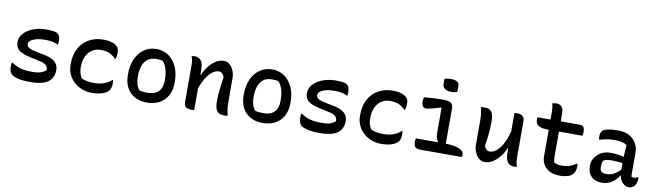

<svg xmlns="http://www.w3.org/2000/svg" viewBox="-41 -1355 6681 1960"><g transform="rotate(10 3300.0 -375.5)"><path d="M300 -95Q349 -95 382 -107Q415 -119 432 -136Q433 -154 426.5 -169.5Q420 -185 401.5 -197Q383 -209 347 -216L241 -239Q187 -251 153.5 -268Q120 -285 105 -309Q90 -333 90 -367Q90 -408 112 -440.5Q134 -473 172 -497Q210 -521 259 -533.5Q308 -546 362 -546Q395 -546 418.5 -543.5Q442 -541 458 -536Q474 -531 481 -522Q490 -515 495 -503.5Q500 -492 502.5 -477Q505 -462 505 -443Q505 -435 504 -428Q503 -421 501 -414H495Q479 -423 460 -428.5Q441 -434 417.5 -437Q394 -440 361 -440Q311 -440 274 -430Q237 -420 216.5 -403.5Q196 -387 196 -365Q196 -354 203 -343Q210 -332 230.5 -322.5Q251 -313 291 -305L384 -286Q436 -276 468.5 -257Q501 -238 515.5 -212Q530 -186 530 -154Q530 -99 503.5 -62Q477 -25 424 -7Q371 11 291 11Q251 11 218.5 8Q186 5 160.5 -1.5Q135 -8 117.5 -16Q100 -24 91 -33Q79 -46 72.5 -65Q66 -84 66 -115Q66 -127 67 -136Q68 -145 70 -152H76Q101 -136 123 -125Q145 -114 169.5 -107.5Q194 -101 225.5 -98Q257 -95 300 -95Z M950 -545Q985 -545 1012.5 -540Q1040 -535 1060.5 -525.5Q1081 -516 1094 -503Q1106 -491 1111 -475.5Q1116 -460 1116 -435Q1116 -416 1113.5 -402Q1111 -388 1105 -373H1099Q1063 -408 1029.5 -422.5Q996 -437 942 -437Q890 -437 851.5 -411Q813 -385 792 -339.5Q771 -294 771 -235V-223Q771 -194 778.5 -166.5Q786 -139 803 -115Q832 -103 862 -97.5Q892 -92 927 -92Q968 -92 1000.5 -99Q1033 -106 1060.5 -120Q1088 -134 1112 -155H1118Q1120 -147 1120.5 -139Q1121 -131 1121 -118Q1121 -93 1115 -73Q1109 -53 1093 -37Q1079 -23 1055.5 -12.5Q1032 -2 1000.5 4.5Q969 11 927 11Q873 11 825 -7Q777 -25 741 -58Q705 -91 684.5 -136Q664 -181 664 -233V-246Q664 -339 701 -406Q738 -473 802.5 -509Q867 -545 950 -545Z M1502 -545Q1551 -545 1594.5 -525.5Q1638 -506 1671 -467.5Q1704 -429 1723 -374Q1742 -319 1742 -246V-235Q1742 -160 1711.5 -104.5Q1681 -49 1626 -19Q1571 11 1497 11Q1446 11 1402.5 -4.5Q1359 -20 1326.5 -50.5Q1294 -81 1276 -127.5Q1258 -174 1258 -235V-246Q1258 -337 1289.5 -404Q1321 -471 1376 -508Q1431 -545 1502 -545ZM1514 -444Q1463 -444 1429 -419.5Q1395 -395 1378 -349Q1361 -303 1361 -239V-233Q1361 -195 1370 -160Q1379 -125 1402 -98Q1422 -93 1440.5 -91Q1459 -89 1483 -89Q1537 -89 1571 -106.5Q1605 -124 1622 -158.5Q1639 -193 1639 -241V-248Q1639 -308 1626 -355.5Q1613 -403 1584 -436Q1570 -441 1553 -442.5Q1536 -444 1514 -444Z M2334 0Q2324 2 2315 3Q2306 4 2295 4Q2266 4 2244.5 -7Q2223 -18 2211.5 -47.5Q2200 -77 2200 -129Q2200 -171 2203 -209.5Q2206 -248 2211.5 -289.5Q2217 -331 2224 -381Q2215 -405 2201.5 -417.5Q2188 -430 2168 -430Q2141 -430 2114 -414Q2087 -398 2061.5 -366.5Q2036 -335 2013 -287.5Q1990 -240 1971 -176L1969 -365H1993Q2015 -417 2047.5 -457.5Q2080 -498 2119.5 -521.5Q2159 -545 2200 -545Q2226 -545 2247 -532Q2268 -519 2283.5 -496.5Q2299 -474 2307.5 -446Q2316 -418 2316 -390Q2316 -349 2316 -308Q2316 -267 2316 -226Q2316 -185 2316 -144Q2316 -101 2320 -70Q2324 -39 2334 0ZM1987 2Q1982 3 1977 3.5Q1972 4 1967.5 4Q1963 4 1958 4Q1937 4 1922 0Q1907 -4 1898 -12.5Q1889 -21 1885 -32Q1881 -43 1881 -58Q1881 -109 1881 -158Q1881 -207 1881 -254.5Q1881 -302 1881 -348.5Q1881 -395 1881 -441Q1881 -471 1877.5 -493.5Q1874 -516 1865 -535Q1871 -537 1876 -537.5Q1881 -538 1886.5 -539Q1892 -540 1897 -540Q1924 -540 1944.5 -527.5Q1965 -515 1976 -486.5Q1987 -458 1987 -408Q1987 -339 1987 -268.5Q1987 -198 1987 -129.5Q1987 -61 1987 2Z M2702 -545Q2751 -545 2794.5 -525.5Q2838 -506 2871 -467.5Q2904 -429 2923 -374Q2942 -319 2942 -246V-235Q2942 -160 2911.5 -104.5Q2881 -49 2826 -19Q2771 11 2697 11Q2646 11 2602.5 -4.5Q2559 -20 2526.5 -50.5Q2494 -81 2476 -127.5Q2458 -174 2458 -235V-246Q2458 -337 2489.5 -404Q2521 -471 2576 -508Q2631 -545 2702 -545ZM2714 -444Q2663 -444 2629 -419.5Q2595 -395 2578 -349Q2561 -303 2561 -239V-233Q2561 -195 2570 -160Q2579 -125 2602 -98Q2622 -93 2640.5 -91Q2659 -89 2683 -89Q2737 -89 2771 -106.5Q2805 -124 2822 -158.5Q2839 -193 2839 -241V-248Q2839 -308 2826 -355.5Q2813 -403 2784 -436Q2770 -441 2753 -442.5Q2736 -444 2714 -444Z M3300 -95Q3349 -95 3382 -107Q3415 -119 3432 -136Q3433 -154 3426.5 -169.5Q3420 -185 3401.5 -197Q3383 -209 3347 -216L3241 -239Q3187 -251 3153.5 -268Q3120 -285 3105 -309Q3090 -333 3090 -367Q3090 -408 3112 -440.5Q3134 -473 3172 -497Q3210 -521 3259 -533.5Q3308 -546 3362 -546Q3395 -546 3418.5 -543.5Q3442 -541 3458 -536Q3474 -531 3481 -522Q3490 -515 3495 -503.5Q3500 -492 3502.5 -477Q3505 -462 3505 -443Q3505 -435 3504 -428Q3503 -421 3501 -414H3495Q3479 -423 3460 -428.5Q3441 -434 3417.5 -437Q3394 -440 3361 -440Q3311 -440 3274 -430Q3237 -420 3216.5 -403.5Q3196 -387 3196 -365Q3196 -354 3203 -343Q3210 -332 3230.5 -322.5Q3251 -313 3291 -305L3384 -286Q3436 -276 3468.5 -257Q3501 -238 3515.5 -212Q3530 -186 3530 -154Q3530 -99 3503.5 -62Q3477 -25 3424 -7Q3371 11 3291 11Q3251 11 3218.5 8Q3186 5 3160.5 -1.5Q3135 -8 3117.5 -16Q3100 -24 3091 -33Q3079 -46 3072.5 -65Q3066 -84 3066 -115Q3066 -127 3067 -136Q3068 -145 3070 -152H3076Q3101 -136 3123 -125Q3145 -114 3169.5 -107.5Q3194 -101 3225.5 -98Q3257 -95 3300 -95Z M3950 -545Q3985 -545 4012.5 -540Q4040 -535 4060.5 -525.5Q4081 -516 4094 -503Q4106 -491 4111 -475.5Q4116 -460 4116 -435Q4116 -416 4113.5 -402Q4111 -388 4105 -373H4099Q4063 -408 4029.5 -422.5Q3996 -437 3942 -437Q3890 -437 3851.5 -411Q3813 -385 3792 -339.5Q3771 -294 3771 -235V-223Q3771 -194 3778.5 -166.5Q3786 -139 3803 -115Q3832 -103 3862 -97.5Q3892 -92 3927 -92Q3968 -92 4000.5 -99Q4033 -106 4060.5 -120Q4088 -134 4112 -155H4118Q4120 -147 4120.5 -139Q4121 -131 4121 -118Q4121 -93 4115 -73Q4109 -53 4093 -37Q4079 -23 4055.5 -12.5Q4032 -2 4000.5 4.5Q3969 11 3927 11Q3873 11 3825 -7Q3777 -25 3741 -58Q3705 -91 3684.5 -136Q3664 -181 3664 -233V-246Q3664 -339 3701 -406Q3738 -473 3802.5 -509Q3867 -545 3950 -545Z M4487 -95 4495 -111Q4482 -126 4476 -149Q4470 -172 4470 -203Q4470 -229 4470 -254Q4470 -279 4470 -305Q4470 -331 4470 -356Q4470 -381 4470 -406.5Q4470 -432 4470 -457L4466 -461Q4425 -449 4394.5 -440.5Q4364 -432 4344 -428Q4324 -424 4313 -424Q4300 -424 4290 -431Q4280 -438 4274 -453Q4268 -468 4268 -491Q4268 -502 4270 -513.5Q4272 -525 4275 -534Q4307 -537 4342.5 -539Q4378 -541 4411.5 -542.5Q4445 -544 4470 -544Q4506 -544 4529.5 -537.5Q4553 -531 4564.5 -515.5Q4576 -500 4576 -471Q4576 -432 4576 -393.5Q4576 -355 4576 -316Q4576 -277 4576 -238Q4576 -199 4576 -160Q4576 -121 4576 -82ZM4266 -106H4557Q4626 -106 4671.5 -96Q4717 -86 4740.5 -68.5Q4764 -51 4764 -28Q4764 -23 4763.5 -18.5Q4763 -14 4762 -9Q4761 -4 4759 0H4336Q4306 0 4290 -7.5Q4274 -15 4268 -31Q4262 -47 4262 -73Q4262 -80 4262.5 -85.5Q4263 -91 4264 -96Q4265 -101 4266 -106ZM4448 -755Q4454 -757 4462.5 -759Q4471 -761 4480 -762.5Q4489 -764 4498.5 -764.5Q4508 -765 4517 -765Q4554 -765 4577 -752.5Q4600 -740 4600 -710V-646Q4594 -644 4586.5 -642Q4579 -640 4571 -638.5Q4563 -637 4554.5 -636.5Q4546 -636 4537 -636Q4498 -636 4473 -653.5Q4448 -671 4448 -700Z M4903 -539Q4933 -539 4954 -528Q4975 -517 4986 -488Q4997 -459 4997 -406Q4997 -374 4995.5 -345Q4994 -316 4991 -286Q4988 -256 4984 -224Q4980 -192 4973 -154Q4983 -130 4996.5 -117.5Q5010 -105 5029 -105Q5057 -105 5084 -121.5Q5111 -138 5136.5 -171.5Q5162 -205 5183.5 -257Q5205 -309 5221 -381V-170H5206Q5184 -118 5151 -77.5Q5118 -37 5079 -13.5Q5040 10 4997 10Q4972 10 4951 -3Q4930 -16 4914.5 -38.5Q4899 -61 4890 -89Q4881 -117 4881 -145Q4881 -187 4881 -228Q4881 -269 4881 -310Q4881 -351 4881 -391Q4881 -434 4877.5 -465Q4874 -496 4864 -535Q4874 -537 4883 -538Q4892 -539 4903 -539ZM5242 -538Q5269 -538 5285.5 -529.5Q5302 -521 5309.5 -505.5Q5317 -490 5317 -467Q5317 -401 5317 -338.5Q5317 -276 5317 -215.5Q5317 -155 5317 -95Q5317 -75 5318.5 -58.5Q5320 -42 5323.5 -27.5Q5327 -13 5333 0Q5328 1 5322.5 2Q5317 3 5311.5 3.5Q5306 4 5301 4Q5276 4 5255.5 -8Q5235 -20 5223.5 -48.5Q5212 -77 5212 -127Q5212 -197 5212 -266.5Q5212 -336 5212 -404Q5212 -472 5212 -535Q5218 -537 5222.5 -537Q5227 -537 5231.5 -537.5Q5236 -538 5242 -538Z M5452 -534H5886Q5916 -534 5928 -519Q5940 -504 5940 -468Q5940 -461 5939.5 -453.5Q5939 -446 5938 -440Q5937 -434 5936 -428H5584Q5546 -428 5520 -433Q5494 -438 5478 -448.5Q5462 -459 5455.5 -475Q5449 -491 5449 -513Q5449 -517 5449.5 -521Q5450 -525 5450.5 -528.5Q5451 -532 5452 -534ZM5935 -138Q5937 -131 5937.5 -123Q5938 -115 5938 -109Q5938 -81 5930.5 -60.5Q5923 -40 5906 -23Q5898 -15 5886 -8Q5874 -1 5857.5 3.5Q5841 8 5821.5 11Q5802 14 5779 14Q5735 14 5699.5 2.5Q5664 -9 5638.5 -31Q5613 -53 5599.5 -84.5Q5586 -116 5586 -155Q5586 -211 5586 -268Q5586 -325 5586 -381.5Q5586 -438 5586 -495Q5586 -552 5586 -609Q5586 -635 5583.5 -658Q5581 -681 5574 -700Q5587 -704 5599 -705.5Q5611 -707 5622 -707Q5642 -707 5657.5 -697.5Q5673 -688 5682.5 -669Q5692 -650 5692 -619Q5692 -562 5692 -506.5Q5692 -451 5692 -394.5Q5692 -338 5692 -282Q5692 -226 5692 -170Q5692 -151 5693.5 -137Q5695 -123 5700 -110Q5716 -100 5733.5 -95.5Q5751 -91 5772 -91Q5805 -91 5831 -95Q5857 -99 5880 -109.5Q5903 -120 5929 -138Z M6499 -353Q6499 -328 6499 -303Q6499 -278 6499 -253Q6499 -228 6499 -202.5Q6499 -177 6499 -152Q6499 -138 6499.5 -126.5Q6500 -115 6501 -103Q6506 -100 6512 -98.5Q6518 -97 6523 -97Q6535 -97 6546 -100.5Q6557 -104 6566 -111H6572Q6573 -106 6573.5 -102.5Q6574 -99 6574 -94Q6574 -71 6566.5 -49.5Q6559 -28 6547 -15Q6534 -3 6521.5 2.5Q6509 8 6495 8Q6471 8 6450.5 -3.5Q6430 -15 6416.5 -34.5Q6403 -54 6395 -79Q6387 -104 6387 -130Q6387 -158 6387 -187.5Q6387 -217 6387 -240Q6387 -274 6388.5 -302Q6390 -330 6392 -357Q6394 -384 6396 -412Q6379 -423 6360 -429.5Q6341 -436 6318.5 -439Q6296 -442 6268 -442Q6238 -442 6212 -439Q6186 -436 6162.5 -431Q6139 -426 6116 -418H6110Q6109 -425 6107.5 -434Q6106 -443 6106 -453Q6106 -470 6111 -486Q6116 -502 6127 -512Q6137 -523 6159 -530Q6181 -537 6214 -540.5Q6247 -544 6291 -544Q6342 -544 6380.5 -528.5Q6419 -513 6445.5 -486Q6472 -459 6485.5 -425Q6499 -391 6499 -353ZM6176 -146Q6176 -113 6192 -99Q6208 -85 6247 -85Q6272 -85 6298 -94Q6324 -103 6351 -123Q6378 -143 6403 -175L6408 -96H6388Q6374 -69 6348.5 -45Q6323 -21 6289.5 -5.5Q6256 10 6216 10Q6168 10 6134 -7Q6100 -24 6082 -57.5Q6064 -91 6064 -141V-147Q6064 -178 6078 -206Q6092 -234 6116.5 -257Q6141 -280 6174.5 -293Q6208 -306 6247 -306Q6288 -306 6323.5 -301.5Q6359 -297 6385 -289.5Q6411 -282 6421 -273Q6427 -268 6431 -260.5Q6435 -253 6437 -241.5Q6439 -230 6439 -214Q6411 -221 6383 -224.5Q6355 -228 6327.5 -230Q6300 -232 6274 -232Q6245 -232 6224 -227.5Q6203 -223 6187 -213Q6182 -199 6179 -183.5Q6176 -168 6176 -149Z"/></g></svg>

Font: Recursive Monospace Casual Medium
Style: Regular
Weight: 500
Version: Version 1.047